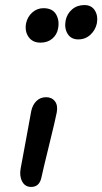

<svg xmlns="http://www.w3.org/2000/svg" viewBox="-20 -720 400 751"><path d="M286.1 -565.9Q257.8 -565.9 244.4 -587.9Q231 -609.9 236.8 -640.1Q242.2 -666.5 262 -683.3Q281.7 -700.2 310.1 -700.2Q337.9 -700.2 351.1 -679Q364.3 -657.7 358.9 -628.9Q353.5 -602.5 333.7 -584.2Q314 -565.9 286.1 -565.9ZM138.2 -553.2Q107.4 -553.2 91.8 -575.4Q76.2 -597.7 82 -628.9Q87.4 -654.3 106.2 -671.1Q125 -688 149.9 -688Q185.5 -688 199.5 -663.6Q213.4 -639.2 207 -607.9Q202.6 -584 184.3 -568.6Q166 -553.2 138.2 -553.2ZM102.1 11.2Q77.6 11.2 66.4 -10.7Q55.2 -32.7 61 -62Q74.2 -130.4 85.7 -195.3Q97.2 -260.3 102.1 -285.2Q107.4 -310.1 122.6 -325Q137.7 -339.8 160.2 -339.8Q182.6 -339.8 194.8 -324Q207 -308.1 202.1 -280.8Q197.8 -256.8 172.4 -153.6Q147 -50.3 142.1 -25.9Q134.3 11.2 102.1 11.2Z"/></svg>

Font: Shantell Sans Irregular
Style: Italic
Weight: 400
Italic angle: -11.31°
Designer: Stephen Nixon, Anya Danilova, Shantell Martin
Foundry: Arrow Type
Version: Version 1.006;[9816181b4]